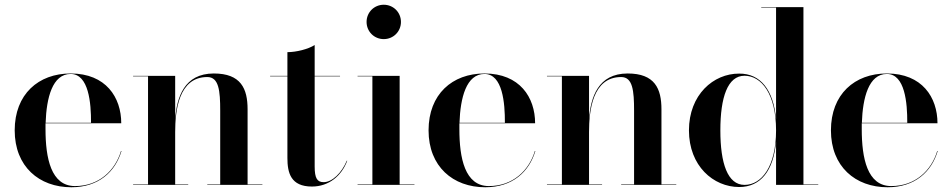

<svg xmlns="http://www.w3.org/2000/svg" viewBox="-20 -780 4013 810"><path d="M492.5 -143H490.5C465.5 -59.5 396.5 5 296.5 5C195 5 172 -113.5 172 -235C172 -243.5 172 -251.5 172 -260H491.5C491.5 -369 427 -470 278 -470C142 -470 42 -382.5 42 -230C42 -77.5 145 10 281 10C397 10 466.5 -56 492.5 -143ZM278 -468C354.5 -468 364.5 -345 364 -262H172.5C176 -367 201 -468 278 -468Z M541.5 -2V0H774V-2H719V-223C719 -312.5 733.5 -455 854.5 -455C903.5 -455 909 -397 909 -313V-2H854.5V0H1087V-2H1024.5V-319C1024.5 -406 996.5 -470 882 -470C756.5 -470 726 -368.5 719 -278.5V-460H541.5V-458H604.5V-2Z M1445 -102H1443C1421.5 -50 1381 -11.5 1345.5 -11.5C1318.5 -11.5 1307.5 -27.5 1307.5 -77.5V-458H1414.5V-460H1307.5V-590C1280 -572.5 1230 -560 1192.5 -560V-460H1119.5V-458H1192.5V-113.5C1192.5 -51 1206.5 7 1296 7C1367 7 1421 -38 1445 -102Z M1526.5 -687.5C1526.5 -647 1558.5 -615 1599 -615C1639.5 -615 1671.5 -647 1671.5 -687.5C1671.5 -728 1639.5 -760 1599 -760C1558.5 -760 1526.5 -728 1526.5 -687.5ZM1488.5 -2V0H1728.5V-2H1666V-460H1488.5V-458H1551V-2Z M2238.5 -143H2236.5C2211.5 -59.5 2142.5 5 2042.5 5C1941 5 1918 -113.5 1918 -235C1918 -243.5 1918 -251.5 1918 -260H2237.5C2237.5 -369 2173 -470 2024 -470C1888 -470 1788 -382.5 1788 -230C1788 -77.5 1891 10 2027 10C2143 10 2212.5 -56 2238.5 -143ZM2024 -468C2100.5 -468 2110.5 -345 2110 -262H1918.5C1922 -367 1947 -468 2024 -468Z M2287.5 -2V0H2520V-2H2465V-223C2465 -312.5 2479.5 -455 2600.5 -455C2649.5 -455 2655 -397 2655 -313V-2H2600.5V0H2833V-2H2770.5V-319C2770.5 -406 2742.5 -470 2628 -470C2502.5 -470 2472 -368.5 2465 -278.5V-460H2287.5V-458H2350.5V-2Z M3432 -2H3369.5V-750H3191.5V-748H3254V-277.5C3243 -400 3189 -470 3098.5 -469.5C2989.5 -470 2886.5 -380 2886.5 -230C2886.5 -80 2989.5 9 3098.5 9C3189 9 3243 -59.5 3254 -182V0H3432ZM3254 -230C3254 -76 3192 0 3121 0C3049.5 0 3019 -91 3019 -230C3019 -369 3049.5 -460.5 3121 -460.5C3192 -460.5 3254 -384 3254 -230Z M3936 -143H3934C3909 -59.5 3840 5 3740 5C3638.5 5 3615.5 -113.5 3615.5 -235C3615.5 -243.5 3615.5 -251.5 3615.5 -260H3935C3935 -369 3870.5 -470 3721.5 -470C3585.5 -470 3485.5 -382.5 3485.5 -230C3485.5 -77.5 3588.5 10 3724.5 10C3840.5 10 3910 -56 3936 -143ZM3721.5 -468C3798 -468 3808 -345 3807.5 -262H3616C3619.5 -367 3644.5 -468 3721.5 -468Z"/></svg>

Font: Bodoni* 96pt Medium
Style: Regular
Weight: 500
Version: Version 2.3